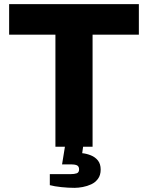

<svg xmlns="http://www.w3.org/2000/svg" viewBox="-20 -707 715 925"><path d="M247 0V-540H24V-687H649V-540H426V0ZM339 198Q309 198 275.5 194.5Q242 191 220 185V132H319Q338 132 349.5 128Q361 124 361 109Q361 96 352.5 90.5Q344 85 321 85H279L297 -26H384L376 31Q397 33 418 41.5Q439 50 452 66.5Q465 83 465 110Q465 137 452 154.5Q439 172 419.5 181Q400 190 378.5 194Q357 198 339 198Z"/></svg>

Font: Archivo SemiBold ExtraBold
Style: Regular
Weight: 800
Version: Version 2.001